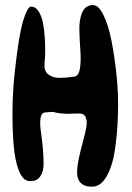

<svg xmlns="http://www.w3.org/2000/svg" viewBox="-20 -754 512 743"><path d="M101.1 -728.5Q118.2 -728 129.6 -709.7Q141.1 -691.4 146.2 -665.8Q151.4 -640.1 153.3 -607.9Q155.3 -575.7 154.8 -551.3Q154.3 -526.9 152.3 -506.8Q149.9 -480.5 166 -466.8Q182.1 -453.1 208.7 -452.9Q235.4 -452.6 268.1 -457.5Q285.2 -460.9 289.6 -490.2Q293.9 -519.5 291 -559.1Q288.1 -598.6 287.1 -638.2Q286.1 -677.7 298.1 -705.6Q310.1 -733.4 338.9 -734.4Q360.4 -735.4 379.6 -697.3Q398.9 -659.2 411.1 -597.7Q423.3 -536.1 431.2 -461.4Q439 -386.7 436.5 -311.8Q434.1 -236.8 424.8 -174.6Q415.5 -112.3 393.1 -72.5Q370.6 -32.7 338.9 -31.7Q307.6 -30.8 292.7 -45.9Q277.8 -61 278.3 -86.4Q278.8 -111.8 285.4 -142.6Q292 -173.3 300.5 -204.1Q309.1 -234.9 313.7 -260.3Q318.4 -285.6 311.5 -300.8Q304.7 -315.9 283.7 -314.9Q239.3 -312.5 216.1 -315.2Q192.9 -317.9 189.7 -320.1Q186.5 -322.3 153.3 -318.8Q139.6 -316.9 136.7 -295.9Q133.8 -274.9 138.2 -245.1Q142.6 -215.3 145.8 -180.9Q148.9 -146.5 148.7 -117.7Q148.4 -88.9 135 -70.3Q121.6 -51.8 93.8 -53.2Q69.3 -54.2 53.7 -92.3Q38.1 -130.4 33 -190.2Q27.8 -250 28.3 -322Q28.8 -394 36.1 -465.6Q43.5 -537.1 53 -596.2Q62.5 -655.3 75.7 -692.1Q88.9 -729 101.1 -728.5Z"/></svg>

Font: Superheroes Libre
Style: Regular
Weight: 400
Version: Version 001.000